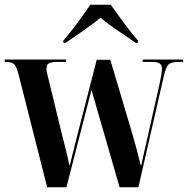

<svg xmlns="http://www.w3.org/2000/svg" viewBox="-23 -786 789 806"><path d="M55 -473Q46 -508 35.5 -517Q25 -526 -1 -526H-3V-536H254V-526H217Q192 -526 182 -520Q172 -514 172 -498Q172 -489 176 -472.5Q180 -456 185 -436L238 -218Q245 -192 254 -155.5Q263 -119 268 -92H270Q276 -115 282 -140.5Q288 -166 293 -185L383 -535H440L532 -226Q541 -196 550.5 -160Q560 -124 568 -92H570Q575 -116 582.5 -149Q590 -182 598 -217L647 -435Q657 -479 657 -497Q657 -512 648 -519Q639 -526 613 -526H576V-536H746V-526H727Q698 -526 686 -516.5Q674 -507 665 -468L558 0H479L361 -409L256 0H175ZM243 -616Q260 -635 280.5 -661.5Q301 -688 321 -716Q341 -744 356 -766H442Q458 -744 478 -716Q498 -688 518.5 -661.5Q539 -635 556 -616V-606H547Q517 -627 474.5 -655.5Q432 -684 399 -712Q366 -684 324 -655.5Q282 -627 252 -606H243Z"/></svg>

Font: Noto Serif Display Condensed
Style: Bold
Weight: 700
Width: 3
Designer: Monotype Design Team
Foundry: Monotype Imaging Inc.
Version: Version 2.009